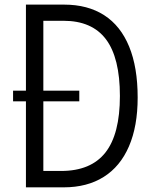

<svg xmlns="http://www.w3.org/2000/svg" viewBox="-20 -804 655 824"><path d="M570.8 -385.3Q570.8 -262.2 533.4 -175.8Q496.1 -89.4 425 -44.7Q354 0 253.4 0H91.3V-369.1H36.1V-415H91.3V-784.2H254.9Q356.4 -784.2 427 -738.8Q497.6 -693.4 534.2 -604.2Q570.8 -515.1 570.8 -385.3ZM494.6 -392.1Q494.6 -555.7 434.8 -635.3Q375 -714.8 252.4 -714.8H166V-415H320.3V-369.1H166V-70.3H242.2Q370.1 -70.3 432.4 -149.4Q494.6 -228.5 494.6 -392.1Z"/></svg>

Font: Decalotype Light
Style: Regular
Weight: 300
Designer: Alfredo Marco Pradil
Foundry: Alfredo Marco Pradil
Version: Version 1.0